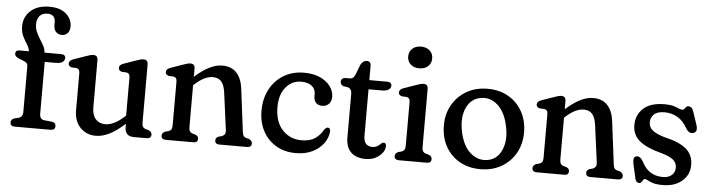

<svg xmlns="http://www.w3.org/2000/svg" viewBox="-46 -917 4172 1127"><g transform="rotate(5 2040.0 -353.5)"><path d="M206 -89Q206 -55.5 233 -52.5L277 -48Q301.5 -45.5 301.5 -23.5Q301.5 0 274.5 0H64.5Q37 0 37 -23Q37 -42 60.5 -49L79.5 -53Q106.5 -59.5 106.5 -90V-356.5Q106.5 -370.5 100.5 -377.5Q94.5 -384.5 78 -391L60.5 -397Q29 -409 29 -427Q29 -448 53 -448H108Q106 -467.5 93 -487.5Q80 -507.5 67.8 -532.2Q55.5 -557 55.5 -591Q55.5 -646.5 95.8 -682.8Q136 -719 206 -719Q270 -719 304.5 -688.2Q339 -657.5 339 -615Q339 -588.5 326 -574.5Q313 -560.5 292.5 -560.5Q270 -560.5 257 -574.8Q244 -589 244 -613.5V-631Q244 -677.5 197.5 -677.5Q168 -677.5 152 -659.5Q136 -641.5 136 -610Q136 -585.5 145.5 -564.2Q155 -543 167.5 -523.5Q180 -504 189.8 -485.5Q199.5 -467 199.5 -448.5V-448H296.5Q323.5 -448 323.5 -427Q323.5 -412.5 311 -403.2Q298.5 -394 270.5 -394H206Z M414 -128V-343.5Q414 -359 409.2 -365.5Q404.5 -372 395 -374L365.5 -375.5Q347 -381.5 347 -397Q347 -414.5 371.5 -423.5L442 -448Q457.5 -453.5 467.8 -456.5Q478 -459.5 487 -459.5Q513.5 -459.5 513.5 -431V-153.5Q513.5 -108 534.8 -84.2Q556 -60.5 591.5 -60.5Q616 -60.5 643.8 -73.8Q671.5 -87 703 -115.5L709.5 -122V-343.5Q709.5 -359 704.8 -365.5Q700 -372 690.5 -374L661 -375.5Q642.5 -381.5 642.5 -397Q642.5 -414.5 667 -423.5L737.5 -448Q753 -453.5 763.2 -456.5Q773.5 -459.5 782.5 -459.5Q809 -459.5 809 -431V-89Q809 -72 814.5 -64Q820 -56 830.5 -52.5L848.5 -48Q867.5 -39.5 867.5 -23Q867.5 0 840.5 0H766Q712.5 0 712.5 -54V-74Q619.5 12 543 12Q486 12 450 -25.8Q414 -63.5 414 -128Z M1085.5 -431V-383Q1174.5 -463.5 1246.5 -463.5Q1301.5 -463.5 1331.8 -429.8Q1362 -396 1369 -336.5L1400 -89Q1402 -72 1406.5 -64Q1411 -56 1422 -52.5L1439.5 -48Q1459 -38.5 1459 -23Q1459 0 1432 0H1268.5Q1243.5 0 1243.5 -23Q1243.5 -38.5 1260.5 -45.5L1279 -50.5Q1290 -54.5 1296 -62.5Q1302 -70.5 1300 -88.5L1271 -306.5Q1265.5 -349 1248 -370Q1230.5 -391 1197.5 -391Q1174 -391 1148 -378.8Q1122 -366.5 1091 -338.5L1085.5 -333.5V-89Q1085.5 -71 1090.5 -62.8Q1095.5 -54.5 1107 -50.5L1125 -45.5Q1142 -38 1142 -23Q1142 0 1117 0H954.5Q927 0 927 -23Q927 -39 946.5 -48L965 -52.5Q976 -56 981.2 -64Q986.5 -72 986.5 -89V-343.5Q986.5 -359 981.8 -365.5Q977 -372 967 -374L938 -375.5Q919 -381.5 919 -397Q919 -414.5 944 -423.5L1014 -448Q1029.5 -453.5 1040 -456.5Q1050.5 -459.5 1059.5 -459.5Q1085.5 -459.5 1085.5 -431Z M1905 -336Q1905 -310.5 1890 -294.8Q1875 -279 1851 -279Q1826.5 -279 1813.8 -293Q1801 -307 1801 -330.5V-344.5Q1801 -373.5 1778.8 -391.5Q1756.5 -409.5 1716.5 -409.5Q1661.5 -409.5 1625.8 -366Q1590 -322.5 1590 -250.5Q1590 -162 1634.8 -114.5Q1679.5 -67 1747.5 -67Q1797.5 -67 1828 -88.5Q1858.5 -110 1873.5 -139.5Q1886 -154.5 1895 -154.5Q1911 -154 1910 -133Q1907.5 -95.5 1883.2 -62.5Q1859 -29.5 1817.2 -9.2Q1775.5 11 1720.5 11Q1654.5 11 1604.5 -18.2Q1554.5 -47.5 1526.5 -99.5Q1498.5 -151.5 1498.5 -220.5Q1498.5 -289.5 1527 -344.5Q1555.5 -399.5 1607.5 -431.5Q1659.5 -463.5 1729.5 -463.5Q1784 -463.5 1823.2 -445.5Q1862.5 -427.5 1883.8 -398.5Q1905 -369.5 1905 -336Z M1990 -401 1966 -404.5Q1947 -411 1947 -430.5Q1947 -440.5 1954 -447Q1961 -453.5 1973.5 -453.5H1998Q2009 -453.5 2016.5 -459.2Q2024 -465 2030.5 -480L2053 -538.5Q2067.5 -564.5 2088.5 -564.5Q2113.5 -564.5 2113.5 -536.5V-453.5H2217.5Q2245 -453.5 2245 -432.5Q2245 -418 2232.2 -408.8Q2219.5 -399.5 2192 -399.5H2113.5V-126Q2113.5 -64.5 2164.5 -64.5Q2183.5 -64.5 2195 -72.2Q2206.5 -80 2214.2 -87.5Q2222 -95 2229.5 -95Q2246 -94.5 2244 -72.5Q2242.5 -42 2210 -16.2Q2177.5 9.5 2131 9.5Q2076.5 9.5 2045.5 -19.8Q2014.5 -49 2014.5 -109V-364.5Q2014.5 -394.5 1990 -401Z M2399 -548Q2367.5 -548 2348 -565.8Q2328.5 -583.5 2328.5 -612Q2328.5 -640.5 2348 -658.2Q2367.5 -676 2399 -676Q2431 -676 2450.5 -658.2Q2470 -640.5 2470 -612.5Q2470 -583.5 2450.5 -565.8Q2431 -548 2399 -548ZM2459 -431V-89Q2459 -72 2464.5 -64Q2470 -56 2481 -52.5L2498.5 -48Q2518 -39.5 2518 -23Q2518 0 2491 0H2328Q2300.5 0 2300.5 -23Q2300.5 -39.5 2320 -48L2338.5 -52.5Q2349 -56 2354.5 -64Q2360 -72 2360 -89V-343.5Q2360 -359 2355.2 -365.5Q2350.5 -372 2340.5 -374L2311.5 -375.5Q2292.5 -381.5 2292.5 -397Q2292.5 -414.5 2317.5 -423.5L2387.5 -448Q2403 -453.5 2413.5 -456.5Q2424 -459.5 2433 -459.5Q2459 -459.5 2459 -431Z M2810.5 -463.5Q2880 -463.5 2932.8 -433Q2985.5 -402.5 3015.2 -349Q3045 -295.5 3045 -226Q3045 -158 3014.8 -104.5Q2984.5 -51 2930.8 -20.2Q2877 10.5 2807 10.5Q2737.5 10.5 2684.8 -19.8Q2632 -50 2602.2 -103.8Q2572.5 -157.5 2572.5 -228Q2572.5 -295 2602.8 -348.2Q2633 -401.5 2686.8 -432.5Q2740.5 -463.5 2810.5 -463.5ZM2848.5 -47.5Q2903 -58 2928 -114.5Q2953 -171 2937 -250Q2920 -335.5 2874.2 -376.2Q2828.5 -417 2771 -405.5Q2716 -395 2690.5 -339Q2665 -283 2681 -203Q2698 -117 2744.5 -76.8Q2791 -36.5 2848.5 -47.5Z M3271 -431V-383Q3360 -463.5 3432 -463.5Q3487 -463.5 3517.2 -429.8Q3547.5 -396 3554.5 -336.5L3585.5 -89Q3587.5 -72 3592 -64Q3596.5 -56 3607.5 -52.5L3625 -48Q3644.5 -38.5 3644.5 -23Q3644.5 0 3617.5 0H3454Q3429 0 3429 -23Q3429 -38.5 3446 -45.5L3464.5 -50.5Q3475.5 -54.5 3481.5 -62.5Q3487.5 -70.5 3485.5 -88.5L3456.5 -306.5Q3451 -349 3433.5 -370Q3416 -391 3383 -391Q3359.5 -391 3333.5 -378.8Q3307.5 -366.5 3276.5 -338.5L3271 -333.5V-89Q3271 -71 3276 -62.8Q3281 -54.5 3292.5 -50.5L3310.5 -45.5Q3327.5 -38 3327.5 -23Q3327.5 0 3302.5 0H3140Q3112.5 0 3112.5 -23Q3112.5 -39 3132 -48L3150.5 -52.5Q3161.5 -56 3166.8 -64Q3172 -72 3172 -89V-343.5Q3172 -359 3167.2 -365.5Q3162.5 -372 3152.5 -374L3123.5 -375.5Q3104.5 -381.5 3104.5 -397Q3104.5 -414.5 3129.5 -423.5L3199.5 -448Q3215 -453.5 3225.5 -456.5Q3236 -459.5 3245 -459.5Q3271 -459.5 3271 -431Z M3878.5 -37Q3912.5 -37 3931.5 -54.2Q3950.5 -71.5 3950.5 -98.5Q3950.5 -128 3927.8 -145.5Q3905 -163 3858.5 -176Q3771 -198.5 3728.5 -233.5Q3686 -268.5 3686 -327.5Q3686 -386 3727.8 -424.8Q3769.5 -463.5 3853 -463.5Q3897.5 -463.5 3922 -452Q3946.5 -440.5 3959.5 -440.5Q3966 -440.5 3970.2 -446.2Q3974.5 -452 3979.2 -458Q3984 -464 3993.5 -464Q4003 -464 4010.5 -457.8Q4018 -451.5 4023.5 -435.5L4048.5 -360.5Q4062 -320 4037.5 -311Q4012 -302 3993.5 -330Q3969.5 -374.5 3934.8 -395.5Q3900 -416.5 3857 -416.5Q3814 -416.5 3794.5 -397.5Q3775 -378.5 3775 -350.5Q3775 -319.5 3801.2 -300.5Q3827.5 -281.5 3879 -268Q3957 -250.5 3998 -216Q4039 -181.5 4039 -121Q4039 -64.5 3996.2 -27.2Q3953.5 10 3881.5 10Q3846.5 10 3825.5 3.5Q3804.5 -3 3793.8 -9.5Q3783 -16 3778 -16Q3770 -16 3765.8 -9.5Q3761.5 -3 3757 3.5Q3752.5 10 3743.5 10Q3725 10 3719.5 -15L3701.5 -94.5Q3697 -115 3698.8 -127.8Q3700.5 -140.5 3712.5 -144Q3735 -150.5 3754 -118Q3793.5 -37 3878.5 -37Z"/></g></svg>

Font: Fraunces 72pt S100
Style: Regular
Weight: 400
Version: Version 1.000; ttfautohint (v1.8.3)